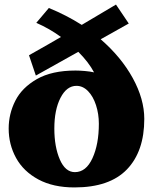

<svg xmlns="http://www.w3.org/2000/svg" viewBox="-20 -811 676 841"><path d="M612 -290Q612 -148 536 -69Q460 10 306 10Q213 10 148 -25Q83 -60 50.5 -119Q18 -178 18 -248Q18 -312 47 -369.5Q76 -427 141.5 -464.5Q207 -502 311 -502Q328 -502 351.5 -500Q375 -498 392 -494Q368 -539 323 -584L137 -480L107 -569Q203 -623 247 -649Q198 -685 139 -711L194 -776Q270 -745 338 -702L488 -791L544 -708L421 -639Q511 -561 561.5 -469Q612 -377 612 -290ZM413 -269Q413 -312 400.5 -350.5Q388 -389 365.5 -412Q343 -435 315 -435Q272 -435 245 -382.5Q218 -330 218 -248Q218 -168 242 -112.5Q266 -57 308 -57Q357 -57 385 -118Q413 -179 413 -269Z"/></svg>

Font: Taviraj Black
Style: Regular
Weight: 900
Designer: Katatrad Team
Foundry: CadsonDemak
Version: Version 1.001